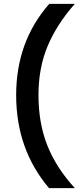

<svg xmlns="http://www.w3.org/2000/svg" viewBox="-20 -796 422 998"><path d="M235 182Q64 -19 64 -302Q64 -580 236 -776H369Q276 -671 228 -557.5Q180 -444 180 -302Q180 -156 226 -40Q272 76 369 182Z"/></svg>

Font: Cazoo Sans Medium
Style: Regular
Weight: 500
Designer: Jonathan Barnbrook, Julián Moncada
Foundry: Barnbrook Fonts
Version: Version 2.000;Glyphs 3.3 (3337)